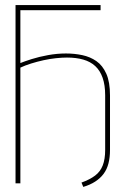

<svg xmlns="http://www.w3.org/2000/svg" viewBox="-20 -720 486 754"><path d="M239 -510Q204 -510 168.5 -503.5Q133 -497 104.5 -488Q76 -479 59 -472V-454Q78 -463 102 -470.5Q126 -478 151 -483.5Q176 -489 200 -491.5Q224 -494 243 -494Q279 -494 307 -486Q335 -478 354 -460.5Q373 -443 383 -414.5Q393 -386 393 -346V-131Q393 -95 383.5 -70.5Q374 -46 353.5 -30.5Q333 -15 300 -3L307 14Q334 6 354 -7Q374 -20 387 -37.5Q400 -55 406 -78.5Q412 -102 412 -131V-345Q412 -398 397.5 -430.5Q383 -463 358.5 -480Q334 -497 303 -503.5Q272 -510 239 -510ZM41 0H60V-680H375V-700H41Z"/></svg>

Font: Advent Pro Thin
Style: Regular
Weight: 250
Version: Version 3.000